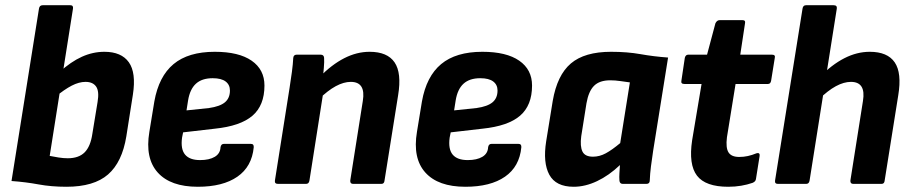

<svg xmlns="http://www.w3.org/2000/svg" viewBox="-20 -703 3483 734"><path d="M234 11Q176 11 127.5 2Q79 -7 24 -11L129 -670Q131 -683 143 -683H249Q261 -683 259 -670L170 -107Q185 -104 203.5 -101Q222 -98 239 -98Q281 -98 303.5 -120.5Q326 -143 333 -191L353 -313Q360 -354 347.5 -372Q335 -390 307 -390Q282 -390 254 -375.5Q226 -361 191 -332L208 -428Q251 -467 293 -486Q335 -505 379 -505Q444 -505 472.5 -465Q501 -425 488 -341L463 -182Q447 -83 393 -36Q339 11 234 11Z M736 11Q632 11 583 -43.5Q534 -98 551 -199L570 -315Q587 -411 643.5 -458Q700 -505 801 -505Q893 -505 942 -471Q991 -437 991 -376Q991 -300 945 -260.5Q899 -221 801 -211L680 -197L676 -177Q670 -133 687.5 -112Q705 -91 745 -91Q780 -91 801 -103.5Q822 -116 823 -140Q825 -153 836 -153H939Q951 -153 950 -140Q943 -66 887.5 -27.5Q832 11 736 11ZM693 -281 779 -290Q821 -296 840 -312Q859 -328 859 -357Q859 -379 842.5 -391.5Q826 -404 793 -404Q752 -404 729 -383Q706 -362 699 -319Z M1330 0Q1318 0 1319 -13L1367 -317Q1379 -390 1321 -390Q1294 -390 1263.5 -373.5Q1233 -357 1197 -322L1200 -407Q1248 -456 1296 -480.5Q1344 -505 1393 -505Q1461 -505 1488.5 -464.5Q1516 -424 1502 -339L1450 -13Q1449 0 1438 0ZM1043 0Q1029 0 1031 -13L1087 -367Q1092 -398 1096 -428.5Q1100 -459 1101 -481Q1102 -494 1114 -494H1206Q1218 -494 1219 -482Q1220 -467 1218 -443.5Q1216 -420 1214 -400L1217 -357L1163 -13Q1161 0 1150 0Z M1759 11Q1655 11 1606 -43.5Q1557 -98 1574 -199L1593 -315Q1610 -411 1666.5 -458Q1723 -505 1824 -505Q1916 -505 1965 -471Q2014 -437 2014 -376Q2014 -300 1968 -260.5Q1922 -221 1824 -211L1703 -197L1699 -177Q1693 -133 1710.5 -112Q1728 -91 1768 -91Q1803 -91 1824 -103.5Q1845 -116 1846 -140Q1848 -153 1859 -153H1962Q1974 -153 1973 -140Q1966 -66 1910.5 -27.5Q1855 11 1759 11ZM1716 -281 1802 -290Q1844 -296 1863 -312Q1882 -328 1882 -357Q1882 -379 1865.5 -391.5Q1849 -404 1816 -404Q1775 -404 1752 -383Q1729 -362 1722 -319Z M2173 11Q2105 11 2080 -35Q2055 -81 2068 -163L2093 -317Q2110 -416 2162.5 -460.5Q2215 -505 2316 -505Q2378 -505 2428.5 -496Q2479 -487 2534 -483L2477 -127Q2472 -94 2468.5 -66.5Q2465 -39 2464 -13Q2464 0 2451 0H2361Q2349 0 2348 -13Q2347 -26 2348 -41Q2349 -56 2350 -72Q2308 -32 2262.5 -10.5Q2217 11 2173 11ZM2247 -104Q2272 -104 2296 -117Q2320 -130 2351 -156L2388 -388Q2372 -390 2352 -393Q2332 -396 2313 -396Q2272 -396 2251 -375Q2230 -354 2222 -308L2202 -182Q2197 -144 2206.5 -124Q2216 -104 2247 -104Z M2764 11Q2677 11 2644.5 -31.5Q2612 -74 2626 -167L2662 -382H2596Q2582 -382 2585 -395L2598 -482Q2601 -494 2611 -494H2683L2715 -614Q2721 -626 2731 -626H2819Q2831 -626 2828 -613L2810 -494H2931Q2945 -494 2942 -482L2928 -395Q2926 -382 2916 -382H2792L2759 -178Q2754 -138 2765 -120.5Q2776 -103 2806 -103Q2823 -103 2839 -106.5Q2855 -110 2872 -117Q2878 -119 2881.5 -116.5Q2885 -114 2884 -107L2870 -19Q2869 -9 2857 -4Q2837 3 2813.5 7Q2790 11 2764 11Z M2954 0Q2941 0 2943 -13L3048 -670Q3050 -683 3061 -683H3167Q3181 -683 3179 -670L3075 -13Q3073 0 3062 0ZM3242 0Q3230 0 3231 -13L3279 -317Q3291 -390 3233 -390Q3206 -390 3175.5 -373.5Q3145 -357 3109 -322L3112 -407Q3160 -456 3208 -480.5Q3256 -505 3305 -505Q3373 -505 3400.5 -464.5Q3428 -424 3414 -339L3362 -13Q3361 0 3350 0Z"/></svg>

Font: Sofia Sans Semi Condensed ExtraBold
Style: Italic
Weight: 800
Italic angle: -9°
Version: Version 4.100